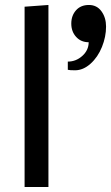

<svg xmlns="http://www.w3.org/2000/svg" viewBox="-20 -753 447 773"><path d="M79 0ZM175 0H79V-726L175 -733ZM253 -505Q286 -505 311.5 -528Q337 -551 337 -583Q306 -583 286.5 -604.5Q267 -626 267 -658Q267 -690 286 -711.5Q305 -733 338 -733Q370 -733 388.5 -707.5Q407 -682 407 -646Q407 -605 390.5 -564Q374 -523 344.5 -496.5Q315 -470 282 -470Q260 -470 253 -472Z"/></svg>

Font: Myanmar Chatu
Style: Regular
Weight: 400
Designer: Danh Hong
Foundry: Google Inc.
Version: Version 2.00 November 20, 2015